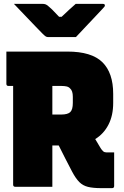

<svg xmlns="http://www.w3.org/2000/svg" viewBox="-20 -967 640 994"><path d="M251 0H59Q48 0 48 -11V-522H24Q13 -522 13 -533V-700H329Q454 -700 510 -645Q566 -590 566 -481V-434Q566 -369 541.5 -321.5Q517 -274 473 -247Q486 -225 501 -200Q508 -189 514.5 -183.5Q521 -178 531 -178H571V-4Q571 7 560 7H504Q462 7 435.5 0.5Q409 -6 390.5 -24.5Q372 -43 353 -79Q335 -113 318 -146.5Q301 -180 284 -214H251ZM299 -522H251V-374H296Q331 -374 344 -387Q357 -400 357 -434V-466Q357 -497 343 -509Q336 -517 324.5 -519.5Q313 -522 299 -522ZM373 -775H229Q222 -775 216.5 -778.5Q211 -782 199 -794Q189 -804 163.5 -830.5Q138 -857 107.5 -889Q77 -921 52 -947H198Q209 -947 214.5 -945Q220 -943 227 -938Q236 -931 250 -917.5Q264 -904 286 -880H299Q323 -903 340 -918.5Q357 -934 372 -947H512Q523 -947 523 -939Q523 -935 520 -931.5Q517 -928 504 -914Q489 -898 463.5 -871Q438 -844 413 -817.5Q388 -791 373 -775Z"/></svg>

Font: Recursive Sn Lnr St Blk
Style: Regular
Weight: 900
Version: Version 1.079;hotconv 1.0.112;makeotfexe 2.5.65598; ttfautoh